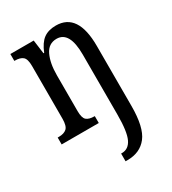

<svg xmlns="http://www.w3.org/2000/svg" viewBox="-190 -648 888 990"><g transform="rotate(-30 254.5 -153.0)"><path d="M262 194H267Q307 194 326.5 153Q346 112 346 10V-347Q346 -485 269 -485Q221 -485 199 -439Q177 -393 177 -321V-108Q177 -67 192 -54Q207 -41 239 -41H241V0H20V-41H27Q58 -41 74 -55.5Q90 -70 90 -113V-427Q90 -468 74.5 -481.5Q59 -495 27 -495H24V-536H163L174 -454H178Q198 -504 226.5 -525Q255 -546 300 -546Q431 -546 431 -349V8Q431 135 390 187.5Q349 240 274 240H262Z"/></g></svg>

Font: Noto Serif Cond
Style: Regular
Weight: 400
Width: 3
Designer: Monotype Design Team
Foundry: Monotype Imaging Inc.
Version: Version 1.001